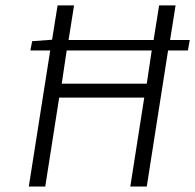

<svg xmlns="http://www.w3.org/2000/svg" viewBox="-20 -680 712 700"><path d="M85 0 163.1 -496.1H90.8L97.2 -529.8L169.9 -535.2L189.9 -660.2H250L230 -534.2H540L560.1 -660.2H620.1L600.1 -534.2H671.9L665 -496.1H592.8L515.1 0H455.1L505.9 -324.2H195.8L145 0ZM205.1 -375H515.1L533.2 -496.1H223.1Z"/></svg>

Font: Office Code Pro D Light Italic
Style: Regular
Weight: 300
Italic angle: -9°
Designer: Nathan Rutzky & Paul D. Hunt
Foundry: Adobe Systems Incorporated
Version: Version 1.004;PS 001.004;hotconv 1.0.70;makeotf.lib2.5.58329